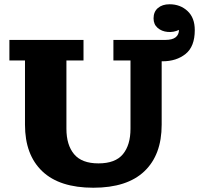

<svg xmlns="http://www.w3.org/2000/svg" viewBox="-20 -869 952 899"><path d="M417 10Q259 10 178 -67Q97 -144 97 -285V-586H24V-682H371V-586H291V-266Q291 -190 327 -147Q363 -104 441 -104Q520 -104 555.5 -147Q591 -190 591 -266V-586H511V-682H753Q787 -682 802.5 -694.5Q818 -707 818 -729Q793 -717 765 -719.5Q737 -722 718 -738.5Q699 -755 699 -783Q699 -814 719.5 -831.5Q740 -849 774 -849Q824 -849 858 -817.5Q892 -786 892 -728Q892 -651 849 -616.5Q806 -582 741 -582H737V-285Q737 -144 656 -67Q575 10 417 10Z"/></svg>

Font: Montagu Slab 16pt
Style: Bold
Weight: 700
Designer: Florian Karsten
Foundry: Florian Karsten
Version: Version 1.000; ttfautohint (v1.8.3)